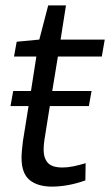

<svg xmlns="http://www.w3.org/2000/svg" viewBox="-20 -683 409 713"><path d="M19 -289 29 -345H95L115 -473H32L42 -528L126 -536L159 -663H225L205 -536H369L358 -473H195L174 -345H320L310 -289H165L145 -164Q142 -143 142 -127Q142 -96 157.5 -78.5Q173 -61 212 -61Q232 -61 253.5 -65.5Q275 -70 298 -77L297 -13Q263 -1 232 4.5Q201 10 173 10Q120 10 90 -14.5Q60 -39 60 -97Q60 -109 61.5 -125.5Q63 -142 65 -158L86 -289Z"/></svg>

Font: Georama
Style: Italic
Weight: 400
Italic angle: -9°
Designer: Jean-Baptiste Levee
Foundry: Production Type
Version: Version 1.000